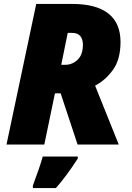

<svg xmlns="http://www.w3.org/2000/svg" viewBox="-20 -734 668 975"><path d="M164 -714H347Q468 -714 530 -665.5Q592 -617 592 -521Q592 -432 553.5 -379Q515 -326 463 -299L583 0H374L288 -260H259L205 0H13ZM312 -405Q347 -405 374 -430.5Q401 -456 401 -507Q401 -534 388 -550.5Q375 -567 345 -567H324L291 -405ZM147 208Q183 112 197 61H375V71Q319 158 264 221H147Z"/></svg>

Font: Noto Sans Display Black
Style: Italic
Weight: 900
Italic angle: -12°
Designer: Monotype Design team
Foundry: Monotype Imaging Inc.
Version: Version 1.000